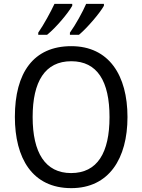

<svg xmlns="http://www.w3.org/2000/svg" viewBox="-20 -964 736 994"><path d="M518 -934V-944H426C409 -904 371 -835 342 -795V-784H389C431 -819 497 -896 518 -934ZM354 -934V-944H262C243 -903 207 -837 178 -795V-784H224C270 -821 332 -895 354 -934ZM640 -358C640 -574 544 -725 349 -725C153 -725 57 -587 57 -359C57 -145 147 10 349 10C544 10 640 -143 640 -358ZM149 -358C149 -542 213 -647 349 -647C484 -647 547 -543 547 -358C547 -173 484 -68 348 -68C214 -68 149 -174 149 -358Z"/></svg>

Font: Noto Sans Bengali SemiCondensed
Style: Regular
Weight: 400
Width: 4
Designer: Jelle Bosma - Monotype Design Team
Foundry: Monotype Imaging Inc.
Version: Version 2.003